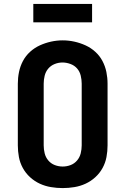

<svg xmlns="http://www.w3.org/2000/svg" viewBox="-20 -952 640 980"><path d="M300 8Q270 8 240 3Q210 -2 183 -14.5Q156 -27 133.5 -47.5Q111 -68 96.5 -94.5Q82 -121 76.5 -150.5Q71 -180 71 -210V-525Q71 -555 77 -584.5Q83 -614 97 -640.5Q111 -667 133.5 -687.5Q156 -708 183.5 -720.5Q211 -733 240.5 -739.5Q270 -746 300 -746Q330 -746 359.5 -739.5Q389 -733 416.5 -720.5Q444 -708 466.5 -687.5Q489 -667 503 -640.5Q517 -614 523 -584.5Q529 -555 529 -525V-210Q529 -180 523.5 -150.5Q518 -121 503.5 -94.5Q489 -68 466.5 -47.5Q444 -27 417 -14.5Q390 -2 360 3Q330 8 300 8ZM300 -102Q321 -102 340.5 -109.5Q360 -117 373.5 -133Q387 -149 392 -169.5Q397 -190 397 -210V-525Q397 -545 392 -566Q387 -587 373.5 -602.5Q360 -618 339.5 -625.5Q319 -633 299 -633Q278 -633 258.5 -625Q239 -617 226 -601.5Q213 -586 208 -565.5Q203 -545 203 -525V-210Q203 -190 208 -169.5Q213 -149 226.5 -133Q240 -117 259.5 -109.5Q279 -102 300 -102ZM150 -838V-932H450V-838Z"/></svg>

Font: Iosevka Curly XBdEx
Style: Regular
Weight: 800
Width: 7
Monospace: yes
Designer: Belleve Invis
Foundry: Belleve Invis
Version: Version 11.1.0; ttfautohint (v1.8.3)